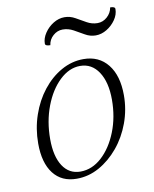

<svg xmlns="http://www.w3.org/2000/svg" viewBox="-77 -709 624 780"><g transform="rotate(-10 235.0 -319.0)"><path d="M177 12Q115 12 81 -32Q47 -76 47 -156Q47 -217 66 -272.5Q85 -328 118.5 -370.5Q152 -413 195.5 -437.5Q239 -462 287 -462Q351 -462 387.5 -416Q424 -370 424 -289Q424 -230 404 -175.5Q384 -121 349 -79Q314 -37 270 -12.5Q226 12 177 12ZM197 -14Q245 -14 285 -50.5Q325 -87 349 -147.5Q373 -208 373 -280Q373 -352 345 -394.5Q317 -437 269 -437Q224 -437 184.5 -399.5Q145 -362 121.5 -300Q98 -238 98 -165Q98 -94 124 -54Q150 -14 197 -14ZM165 -541Q144 -541 144 -551Q144 -573 158.5 -594.5Q173 -616 195 -629.5Q217 -643 241 -643Q264 -643 285 -631Q306 -619 326.5 -607.5Q347 -596 370 -596Q392 -596 409.5 -611.5Q427 -627 431 -650Q451 -650 451 -640Q451 -617 436.5 -596Q422 -575 400 -561.5Q378 -548 354 -548Q331 -548 310.5 -560Q290 -572 269 -583.5Q248 -595 225 -595Q203 -595 185.5 -579.5Q168 -564 165 -541Z"/></g></svg>

Font: Petrona ExtraLight
Style: Italic
Weight: 200
Italic angle: -9°
Designer: Ringo R. Seeber
Foundry: Ringo R. Seeber
Version: Version 2.001; ttfautohint (v1.8.3)